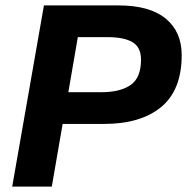

<svg xmlns="http://www.w3.org/2000/svg" viewBox="-20 -688 690 708"><path d="M25 0 142 -668H417Q532 -668 591 -619.5Q650 -571 650 -485Q650 -356 574.5 -293.5Q499 -231 363 -231H211L171 0ZM232 -348H354Q423 -348 461.5 -374.5Q500 -401 500 -468Q500 -514 468.5 -532.5Q437 -551 378 -551H267Z"/></svg>

Font: Gantari
Style: Bold Italic
Weight: 700
Italic angle: -10°
Designer: Anugrah Pasau
Foundry: Lafontype
Version: Version 1.000; ttfautohint (v1.8.4.7-5d5b)